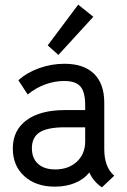

<svg xmlns="http://www.w3.org/2000/svg" viewBox="-20 -792 544 825"><path d="M364 -51Q341 -22 302.5 -6Q264 10 216 10Q134 10 84.5 -35Q35 -80 35 -154Q35 -232 94 -275.5Q153 -319 259 -319H346V-340Q346 -397 325.5 -420.5Q305 -444 256 -444Q214 -444 173.5 -429Q133 -414 99 -386L59 -447Q95 -480 148 -499Q201 -518 257 -518Q340 -518 384 -475Q428 -432 428 -351V-152Q428 -73 471 -37L418 13Q380 -13 364 -51ZM346 -184V-245H259Q184 -245 150.5 -223.5Q117 -202 117 -155Q117 -112 143.5 -88Q170 -64 217 -64Q275 -64 310.5 -97.5Q346 -131 346 -184ZM185 -597 316 -772 381 -720 231 -556Z"/></svg>

Font: Bellota Text
Style: Bold
Weight: 700
Designer: Kemie Guaida
Foundry: Kemie Guaida
Version: Version 4.001